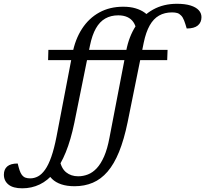

<svg xmlns="http://www.w3.org/2000/svg" viewBox="-186 -754 1084 1014"><path d="M699 -490.5 697 -436.5H68L69.5 -490.5ZM196.5 -470.5Q211 -546.5 247.2 -602.2Q283.5 -658 338.5 -688.2Q393.5 -718.5 464.5 -718.5Q502 -718.5 530 -710Q558 -701.5 577.2 -687.8Q596.5 -674 606 -657.5L534.5 -594Q530.5 -620 518.2 -637.5Q506 -655 486 -664Q466 -673 438.5 -673Q399.5 -673 370 -656.2Q340.5 -639.5 320.5 -604.2Q300.5 -569 289 -513L206.5 -105Q188 -15.5 161.5 49.8Q135 115 100.5 157.5Q66 200 23.5 220.2Q-19 240.5 -68.5 240.5Q-117 240.5 -141.2 220.8Q-165.5 201 -165.5 168.5Q-165.5 140.5 -147.8 125Q-130 109.5 -92.5 109.5Q-87.5 130.5 -82.5 145.5Q-77.5 160.5 -70 170.5Q-62 180.5 -51.5 184.2Q-41 188 -26.5 188Q-5 188 14.8 177.5Q34.5 167 52.2 142Q70 117 85 74.2Q100 31.5 112.5 -32.5ZM480.5 -486Q495 -561.5 531.2 -617.2Q567.5 -673 622.5 -703.5Q677.5 -734 748.5 -734Q791.5 -734 820.2 -725Q849 -716 863.5 -700.2Q878 -684.5 878 -663.5Q878 -635.5 858.8 -619.5Q839.5 -603.5 800 -603.5Q793 -628.5 786.2 -646Q779.5 -663.5 770 -672.5Q761 -682 750 -685.2Q739 -688.5 722.5 -688.5Q683.5 -688.5 654 -671.8Q624.5 -655 604.5 -619.5Q584.5 -584 573 -528.5L488 -108.5Q469 -16.5 442.8 48Q416.5 112.5 382 152.5Q347.5 192.5 304 211Q260.5 229.5 208 229.5Q167.5 229.5 137.8 219.5Q108 209.5 89 191Q70 172.5 61.5 147L129 88.5Q137 134.5 163 155.8Q189 177 227 177Q253.5 177 278.5 167.2Q303.5 157.5 325 134.5Q346.5 111.5 363.8 72.2Q381 33 392 -26Z"/></svg>

Font: Newsreader 9pt
Style: Italic
Weight: 400
Italic angle: -17°
Designer: Hugues Gentile
Foundry: Production Type
Version: Version 1.003